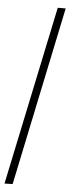

<svg xmlns="http://www.w3.org/2000/svg" viewBox="-60 -790 343 941"><g transform="rotate(5 112.0 -319.5)"><path d="M0 121 40 120 224 -760H185Z"/></g></svg>

Font: Noto Serif Georgian ExtraCondensed Light
Style: Regular
Weight: 300
Width: 2
Designer: Monotype Design Team, Akaki Razmadze
Foundry: Google LLC
Version: Version 2.003